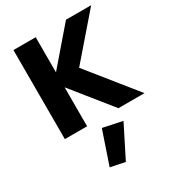

<svg xmlns="http://www.w3.org/2000/svg" viewBox="-241 -833 1182 1307"><g transform="rotate(-30 350.0 -179.0)"><path d="M74 -700V0H249V-700ZM487 -700 200 -367 495 0H700L401 -372L685 -700ZM330 60 242 319 356 342 482 92Z"/></g></svg>

Font: Glinicke Jost Bold
Style: Bold
Weight: 700
Version: Version 3.710